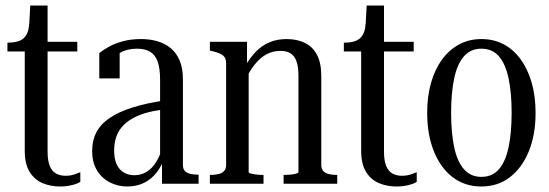

<svg xmlns="http://www.w3.org/2000/svg" viewBox="-20 -668 1997 698"><path d="M7 -481V-513H9Q34 -513 50.5 -519.5Q67 -526 76 -541.5Q85 -557 86 -582L113 -516H261V-481ZM153 -117Q153 -84 161 -64.5Q169 -45 184 -37Q199 -29 218 -29Q238 -29 252 -34.5Q266 -40 272 -42V-7Q265 -2 254 1.5Q243 5 229.5 7.5Q216 10 199 10Q163 10 134 -2.5Q105 -15 87.5 -43.5Q70 -72 70 -120V-516L83 -520L90 -648H153Z M579 -303 578 -270Q539 -266 509 -257Q479 -248 457.5 -235Q436 -222 422 -205Q408 -188 401.5 -167Q395 -146 395 -121Q395 -91 404 -71Q413 -51 430 -41Q447 -31 468 -31Q493 -31 513.5 -43.5Q534 -56 548.5 -80.5Q563 -105 573 -138L579 -99Q569 -66 550 -41.5Q531 -17 504 -3.5Q477 10 443 10Q407 10 377.5 -6Q348 -22 331.5 -50.5Q315 -79 315 -118Q315 -158 331 -188Q347 -218 380 -240Q413 -262 462.5 -277.5Q512 -293 579 -303ZM569 0V-93L562 -91V-378Q562 -420 553 -444.5Q544 -469 525.5 -480Q507 -491 478 -491Q442 -491 416.5 -476Q391 -461 374 -434Q375 -451 378.5 -461.5Q382 -472 387.5 -478Q393 -484 400.5 -486.5Q408 -489 415 -489V-383H341V-475Q353 -485 374 -497Q395 -509 425 -517.5Q455 -526 493 -526Q525 -526 552.5 -518Q580 -510 601 -492.5Q622 -475 633.5 -447Q645 -419 645 -379V-68Q645 -54 652 -46.5Q659 -39 671.5 -36Q684 -33 700 -33H702V0Z M743 0V-32H744Q760 -32 773.5 -35Q787 -38 794.5 -46Q802 -54 802 -68V-437Q802 -452 796.5 -460Q791 -468 780 -473Q769 -478 752 -482L743 -484V-516H878V-429L884 -420V-42Q884 -39 892 -37Q900 -35 912.5 -33.5Q925 -32 937 -32H938V0ZM1206 0H1011V-32H1012Q1022 -32 1034.5 -33Q1047 -34 1056 -36.5Q1065 -39 1065 -42V-391Q1065 -426 1057.5 -446Q1050 -466 1035.5 -474.5Q1021 -483 1000 -483Q973 -483 950.5 -471.5Q928 -460 908.5 -436.5Q889 -413 872 -378L868 -422Q887 -456 909 -479Q931 -502 959 -514Q987 -526 1022 -526Q1060 -526 1088.5 -512Q1117 -498 1132.5 -468.5Q1148 -439 1148 -391V-68Q1148 -54 1155.5 -46Q1163 -38 1176 -35Q1189 -32 1205 -32H1206Z M1230 -481V-513H1232Q1257 -513 1273.5 -519.5Q1290 -526 1299 -541.5Q1308 -557 1309 -582L1336 -516H1484V-481ZM1376 -117Q1376 -84 1384 -64.5Q1392 -45 1407 -37Q1422 -29 1441 -29Q1461 -29 1475 -34.5Q1489 -40 1495 -42V-7Q1488 -2 1477 1.5Q1466 5 1452.5 7.5Q1439 10 1422 10Q1386 10 1357 -2.5Q1328 -15 1310.5 -43.5Q1293 -72 1293 -120V-516L1306 -520L1313 -648H1376Z M1927 -258Q1927 -178 1902.5 -118Q1878 -58 1834 -24Q1790 10 1730 10Q1670 10 1626 -23.5Q1582 -57 1557.5 -117.5Q1533 -178 1533 -258Q1533 -318 1547 -367Q1561 -416 1587 -451.5Q1613 -487 1649 -506.5Q1685 -526 1730 -526Q1775 -526 1811 -507Q1847 -488 1873 -452Q1899 -416 1913 -367Q1927 -318 1927 -258ZM1620 -258Q1620 -186 1631 -133.5Q1642 -81 1666.5 -53Q1691 -25 1730 -25Q1770 -25 1794 -53Q1818 -81 1829 -133.5Q1840 -186 1840 -258Q1840 -330 1829 -382.5Q1818 -435 1794 -463Q1770 -491 1730 -491Q1691 -491 1666.5 -463Q1642 -435 1631 -382.5Q1620 -330 1620 -258Z"/></svg>

Font: Roboto Serif 120pt ExtraCondensed
Style: Regular
Weight: 400
Width: 2
Designer: Greg Gazdowicz
Foundry: Commercial Type
Version: Version 1.008